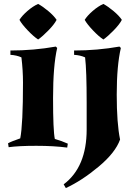

<svg xmlns="http://www.w3.org/2000/svg" viewBox="-20 -742 689 977"><path d="M97 -322Q97 -384 89 -450Q65 -461 33 -463V-485Q152 -485 264 -505L271 -498Q250 -408 250 -243Q250 -78 259 -35Q294 -25 325 -11L322 9Q254 0 164.5 0Q75 0 24 7L21 -13Q37 -22 83 -38Q97 -108 97 -322ZM268 -641Q257 -619 227 -588Q197 -557 174 -541Q151 -556 121 -587.5Q91 -619 79 -641Q92 -662 119.5 -686Q147 -710 174 -722Q198 -709 226 -685.5Q254 -662 268 -641ZM421 -83V-220Q421 -384 413 -450Q389 -461 357 -463V-485Q475 -485 588 -505L595 -498Q574 -408 574 -261Q574 -114 591 -32Q567 35 482 106Q397 177 315 215L304 196Q421 108 421 -83ZM600 -641Q589 -619 559 -588Q529 -557 506 -541Q483 -556 453 -587.5Q423 -619 411 -641Q424 -662 451.5 -686Q479 -710 506 -722Q530 -709 558 -685.5Q586 -662 600 -641Z"/></svg>

Font: Almendra
Style: Bold
Weight: 700
Designer: Ana Sanfelippo
Foundry: Ana Sanfelippo
Version: Version 1.004